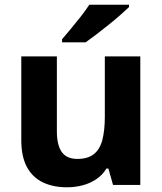

<svg xmlns="http://www.w3.org/2000/svg" viewBox="-20 -786 690 816"><path d="M576.3 -546.4V0H460.4L440.7 -69.8H432.4Q415.4 -41.8 388.7 -24.1Q362 -6.4 330.3 1.8Q298.6 10 264.2 10Q206.3 10 162.5 -10.8Q118.7 -31.6 94.6 -75.8Q70.5 -120.1 70.5 -189.9V-546.4H221.7V-227.6Q221.7 -169.7 242.4 -140.1Q263.2 -110.6 308.4 -110.6Q353.7 -110.6 379.4 -131.3Q405 -151.9 415.2 -192.1Q425.5 -232.2 425.5 -289.9V-546.4ZM528.4 -756Q513.9 -742 490.8 -721.7Q467.7 -701.4 440.8 -679.9Q413.9 -658.4 388.5 -638.9Q363.1 -619.4 343.9 -606H243.8V-619.2Q260 -638.2 281.5 -663.9Q302.9 -689.6 324.2 -716.8Q345.5 -744 359.5 -766H528.4Z"/></svg>

Font: Noto Sans Khmer UI
Style: Regular
Weight: 400
Designer: Danh Hong and the Monotype Design Team
Foundry: Monotype Imaging Inc.
Version: Version 2.002